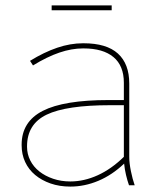

<svg xmlns="http://www.w3.org/2000/svg" viewBox="-20 -685 593 710"><path d="M240 5Q293 5 344 -16.5Q395 -38 439 -80Q441 -59 446 -38Q451 -17 457 0H478Q470 -23 464 -52.5Q458 -82 458 -105V-376Q458 -449 416 -487Q374 -525 289 -525H287Q240 -525 191.5 -508.5Q143 -492 91 -460L102 -443Q154 -475 199.5 -490.5Q245 -506 287 -506H289Q361 -506 399.5 -474Q438 -442 438 -379V-315H381Q216 -315 138 -275Q60 -235 60 -150V-148Q60 -114 73 -86Q86 -58 110 -38Q134 -18 167 -6.5Q200 5 240 5ZM240 -14Q206 -14 176.5 -24Q147 -34 125.5 -51Q104 -68 92 -91.5Q80 -115 80 -142V-144Q80 -226 152.5 -261Q225 -296 388 -296H438V-105Q392 -60 341.5 -37Q291 -14 240 -14ZM171 -647H393V-665H171Z"/></svg>

Font: Fixel Variable
Style: Regular
Weight: 100
Width: 3
Designer: AlfaBravo + MacPaw
Foundry: Kyrylo Tkachov, Marchela Mozhyna, Serhii Makarenko, Maria Weinstein, Zakhar Kryvoshyya
Version: Version 1.211